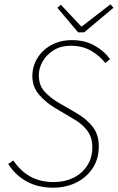

<svg xmlns="http://www.w3.org/2000/svg" viewBox="-20 -858 546 890"><path d="M226 12Q156 12 103.5 -17Q51 -46 18 -98L42 -114Q74 -66 120 -40Q166 -14 230 -14Q280 -14 320.5 -34Q361 -54 384.5 -90.5Q408 -127 408 -176Q408 -221 384.5 -252.5Q361 -284 322 -306L234 -358Q194 -382 162 -418Q130 -454 130 -506Q130 -550 153 -588Q176 -626 217.5 -649Q259 -672 314 -672Q374 -672 419.5 -646Q465 -620 490 -584L468 -566Q443 -599 402.5 -622.5Q362 -646 308 -646Q263 -646 230 -626Q197 -606 178.5 -574.5Q160 -543 160 -510Q160 -462 187 -433Q214 -404 248 -384L334 -334Q381 -307 409.5 -270.5Q438 -234 438 -180Q438 -122 410 -79Q382 -36 334 -12Q286 12 226 12ZM342 -708 246 -822 262 -836 356 -736H360L492 -838L506 -822L370 -708Z"/></svg>

Font: Source Sans Variable
Style: Italic
Weight: 200
Italic angle: -11°
Designer: Paul D. Hunt
Foundry: Adobe Systems Incorporated
Version: Version 3.006;hotconv 1.0.111;makeotfexe 2.5.65597